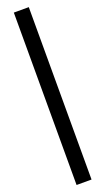

<svg xmlns="http://www.w3.org/2000/svg" viewBox="-263 -1096 827 1507"><g transform="rotate(-20 150.5 -342.0)"><path d="M88 378V-1062H213V378Z"/></g></svg>

Font: Overpass
Style: Bold
Weight: 700
Designer: Delve Withrington, Dave Bailey, Thomas Jockin
Foundry: Delve Fonts LLC
Version: Version 4.000; ttfautohint (v1.8.3)